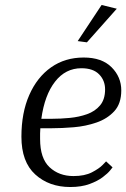

<svg xmlns="http://www.w3.org/2000/svg" viewBox="-20 -741 507 771"><path d="M449 -706 329 -571 292 -576 388 -721ZM432 -69Q432 -69 422.5 -57Q413 -45 392.5 -29.5Q372 -14 339.5 -2Q307 10 262 10Q177 10 121.5 -40.5Q66 -91 66 -192Q66 -288 97.5 -359.5Q129 -431 185 -470.5Q241 -510 316 -510Q389 -510 428 -471Q467 -432 467 -378Q467 -325 439 -294.5Q411 -264 367.5 -249Q324 -234 276 -230Q228 -226 187 -226H142Q141 -216 141 -205Q141 -194 141 -183Q141 -105 179 -69.5Q217 -34 275 -34Q320 -34 349 -49Q378 -64 392 -78.5Q406 -93 406 -93ZM307 -467Q243 -467 201 -413Q159 -359 146 -264H189Q223 -264 260 -267.5Q297 -271 329.5 -282.5Q362 -294 382 -318Q402 -342 402 -382Q402 -418 378 -442.5Q354 -467 307 -467Z"/></svg>

Font: Arsenal SC
Style: Italic
Weight: 400
Italic angle: -9.10001°
Designer: Andrij Shevchenko
Foundry: Stairsfor
Version: Version 2.001; ttfautohint (v1.8.4.7-5d5b)